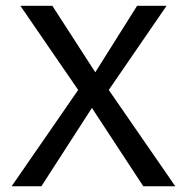

<svg xmlns="http://www.w3.org/2000/svg" viewBox="-20 -648 652 668"><path d="M589.8 0H478.5L299.8 -272.5L124 0H20.5L252 -335L50.8 -627.9H162.1L311.5 -396.5L457 -627.9H559.6L358.4 -335Z"/></svg>

Font: Padauk
Style: Regular
Weight: 400
Designer: Debbi Hosken
Foundry: SIL
Version: Version 3.003; ttfautohint (v1.8.2) -l 8 -r 50 -G 200 -x 14 